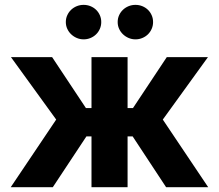

<svg xmlns="http://www.w3.org/2000/svg" viewBox="-20 -785 918 805"><path d="M24.9 0 215.6 -283.7 25.9 -545.5H198.5L340.2 -332H363.6V-545.5H514.9V-332H537.6L679.3 -545.5H851.9L662.6 -283.7L853 0H676.5L536.2 -213.1H514.9V0H363.6V-213.1H342.3L201.3 0ZM473.4 -692.5Q473.4 -708.1 479.4 -721.2Q485.4 -734.4 495.6 -744Q505.7 -753.6 519.2 -759.1Q532.7 -764.6 547.9 -764.6Q563.2 -764.6 576.7 -759.1Q590.2 -753.6 600.1 -744Q610.1 -734.4 615.9 -721.2Q621.8 -708.1 621.8 -692.5Q621.8 -677.2 615.9 -663.9Q610.1 -650.6 600 -640.8Q589.8 -631 576.3 -625.5Q562.9 -620 547.9 -620Q533 -620 519.5 -625.7Q506 -631.4 495.7 -641.2Q485.4 -650.9 479.4 -664.1Q473.4 -677.2 473.4 -692.5ZM256 -692.5Q256 -708.1 262.1 -721.2Q268.1 -734.4 278.2 -744Q288.4 -753.6 301.8 -759.1Q315.3 -764.6 330.6 -764.6Q345.9 -764.6 359.4 -759.1Q372.9 -753.6 382.8 -744Q392.8 -734.4 398.6 -721.2Q404.5 -708.1 404.5 -692.5Q404.5 -677.2 398.6 -663.9Q392.8 -650.6 382.6 -640.8Q372.5 -631 359 -625.5Q345.5 -620 330.6 -620Q315.7 -620 302.2 -625.7Q288.7 -631.4 278.4 -641.2Q268.1 -650.9 262.1 -664.1Q256 -677.2 256 -692.5Z"/></svg>

Font: Inter P
Style: Bold
Weight: 700
Designer: Rasmus Andersson
Foundry: rsms
Version: Version 3.018;git-588b23468